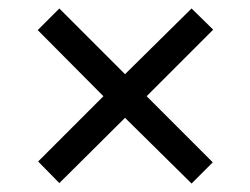

<svg xmlns="http://www.w3.org/2000/svg" viewBox="-20 -528 591 453"><path d="M432 -95 275 -250 120 -96 70 -147 224 -301 69 -457 120 -508 275 -353 432 -508 483 -458 326 -301 482 -145Z"/></svg>

Font: Noto Sans Gunjala Gondi
Style: Regular
Weight: 400
Designer: Ek Type
Foundry: Ek Type
Version: Version 1.004